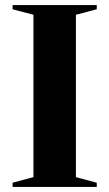

<svg xmlns="http://www.w3.org/2000/svg" viewBox="-20 -735 430 755"><path d="M360.5 -16.5V0H29.5V-16.5L111.5 -38.5V-677L29.5 -698.5V-715H360.5V-698.5L278.5 -677V-38.5Z"/></svg>

Font: Newsreader Display SemiBold
Style: Regular
Weight: 600
Designer: Hugues Gentile
Foundry: Production Type
Version: Version 1.001